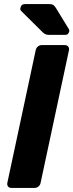

<svg xmlns="http://www.w3.org/2000/svg" viewBox="-20 -921 360 941"><path d="M36 0Q25 0 19.5 -7Q14 -14 16 -25L155 -675Q157 -686 165.5 -693Q174 -700 184 -700H298Q308 -700 314 -693Q320 -686 318 -675L179 -25Q177 -14 168.5 -7Q160 0 150 0ZM222 -750Q209 -750 202 -753.5Q195 -757 188 -764L83 -868Q78 -873 80 -881Q83 -901 103 -901H221Q234 -901 240 -897.5Q246 -894 254 -882L317 -779Q321 -773 319 -766Q315 -750 300 -750Z"/></svg>

Font: Rubik SemiBold
Style: Italic
Weight: 600
Italic angle: -12°
Designer: Hubert and Fischer
Foundry: Hubert and Fischer
Version: Version 2.300;gftools[0.9.30]